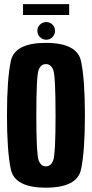

<svg xmlns="http://www.w3.org/2000/svg" viewBox="-20 -884 436 909"><path d="M197 4.5Q345.5 4.5 363.8 -82.5Q382 -169.5 382 -337.5Q382 -506.5 363.8 -593.8Q345.5 -681 197 -681Q49 -681 31 -594.2Q13 -507.5 13 -337.5Q13 -169.5 31.2 -82.5Q49.5 4.5 197 4.5ZM197 -96.5Q173.5 -96.5 162.8 -125.5Q152 -154.5 152 -337.5Q152 -524.5 162.8 -552.5Q173.5 -580.5 197 -580.5Q221.5 -580.5 232.2 -552.5Q243 -524.5 243 -337.5Q243 -154.5 232.2 -125.5Q221.5 -96.5 197 -96.5ZM199 -696Q216.5 -696 228.5 -708.5Q240.5 -721 240.5 -738Q240.5 -755.5 228.5 -767.5Q216.5 -779.5 199 -779.5Q181.5 -779.5 169.2 -767.5Q157 -755.5 157 -738Q157 -720.5 169.5 -708.2Q182 -696 199 -696ZM89 -813H307.5V-864.5H89Z"/></svg>

Font: Anybody ExtraCondensed
Style: Bold
Weight: 700
Width: 2
Version: Version 1.113;gftools[0.9.25]